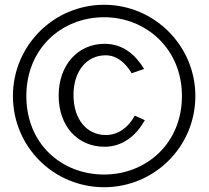

<svg xmlns="http://www.w3.org/2000/svg" viewBox="-20 -772 872 802"><path d="M415 10C625 10 796 -159 796 -371C796 -581 625 -752 415 -752C204 -752 34 -581 34 -371C34 -159 204 10 415 10ZM415 -43C236 -43 90 -172 90 -371C90 -568 236 -700 415 -700C590 -700 740 -568 740 -371C740 -172 590 -43 415 -43ZM417 -589C305 -589 225 -500 225 -373C225 -245 304 -159 417 -159C495 -159 551 -209 585 -270L543 -289C517 -241 475 -208 422 -208C343 -208 287 -273 287 -375C287 -475 342 -541 421 -541C466 -541 502 -513 530 -466L582 -484C547 -541 496 -589 417 -589Z"/></svg>

Font: 18Franklin Light
Style: Regular
Weight: 300
Designer: Pablo Impallari, Rodrigo Fuenzalida (Modified by Dan O. Williams)
Version: Version 0.025;PS 000.025;hotconv 1.0.88;makeotf.lib2.5.64775